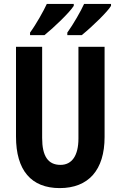

<svg xmlns="http://www.w3.org/2000/svg" viewBox="-20 -954 652 984"><path d="M134 -774H208C253 -810 337 -890 358 -924V-934H220C204 -899 165 -829 134 -787ZM325 -774H399C457 -821 533 -896 549 -924V-934H411C395 -898 356 -830 325 -787ZM286 10C433 10 516 -82 516 -252V-714H382V-244C382 -157 349 -109 290 -109C226 -109 196 -154 196 -247V-714H62V-254C62 -81 140 10 286 10Z"/></svg>

Font: Kathrein 77 Bold Condensed
Style: Regular
Weight: 700
Width: 3
Designer: Lazydogs Typefoundry, based on Open Sans by Ascender Corporation
Foundry: Lazydogs Typefoundry
Version: Version 1.003;PS 001.003;hotconv 1.0.88;makeotf.lib2.5.64775